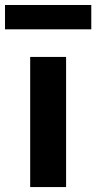

<svg xmlns="http://www.w3.org/2000/svg" viewBox="-53 -758 390 778"><path d="M69.3 0V-527.3H214.8V0ZM-32.7 -639.2V-737.8H316.9V-639.2Z"/></svg>

Font: Schibsted Grotesk
Style: Bold
Weight: 700
Designer: Bakken & Baeck AS, Henrik Kongsvoll
Foundry: Schibsted ASA
Version: Version 1.100;gftools[0.9.25]